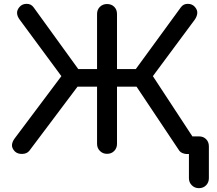

<svg xmlns="http://www.w3.org/2000/svg" viewBox="-20 -802 1129 1001"><path d="M1017 179Q995 179 980 164Q965 149 965 127V1H951Q941 0 931 -4Q921 -8 915 -16L692 -350H590V-52Q590 -30 575.5 -15Q561 0 538 0Q516 0 501 -15Q486 -30 486 -52V-350H384L133 -16Q120 0 95.5 0.5Q71 1 57 -13Q41 -30 42.5 -47Q44 -64 57 -81L300 -405L83 -699Q70 -716 69 -733Q68 -750 82 -766Q96 -782 119 -782Q142 -782 155 -764L388 -442H486V-729Q486 -752 501 -766.5Q516 -781 538 -781Q561 -781 575.5 -766.5Q590 -752 590 -729V-442H688L923 -764Q936 -782 959 -782Q982 -782 996 -766Q1010 -750 1008.5 -733Q1007 -716 995 -699L777 -405L983 -91H1017Q1040 -91 1054.5 -76.5Q1069 -62 1069 -39V127Q1069 149 1054.5 164Q1040 179 1017 179Z"/></svg>

Font: Comfortaa
Style: Bold
Weight: 700
Designer: Johan Aakerlund
Foundry: Johan Aakerlund
Version: Version 3.104; ttfautohint (v1.8.1.43-b0c9)